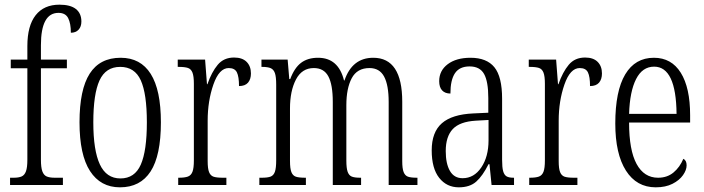

<svg xmlns="http://www.w3.org/2000/svg" viewBox="-20 -791 3012 821"><path d="M23 -31H38Q60 -31 72.5 -36.5Q85 -42 91 -58.5Q97 -75 97 -108V-499H26V-536H97V-594Q97 -681 132.5 -726Q168 -771 234 -771Q281 -771 304.5 -752.5Q328 -734 328 -699Q328 -677 316 -664Q304 -651 283 -651Q283 -691 271.5 -713.5Q260 -736 230 -736Q155 -736 155 -598V-536H266V-499H155V-108Q155 -75 161 -58.5Q167 -42 179.5 -36.5Q192 -31 215 -31H249V0H23Z M320 -268Q320 -408 363.5 -476Q407 -544 496 -544Q581 -544 624.5 -475Q668 -406 668 -268Q668 -126 624 -58Q580 10 493 10Q410 10 365 -59.5Q320 -129 320 -268ZM608 -268Q608 -390 582 -447.5Q556 -505 494 -505Q432 -505 405.5 -447Q379 -389 379 -268Q379 -148 407 -88Q435 -28 495 -28Q556 -28 582 -87Q608 -146 608 -268Z M742 -31H744Q770 -31 783.5 -36Q797 -41 803 -56.5Q809 -72 809 -105V-433Q809 -465 803 -480.5Q797 -496 783.5 -500.5Q770 -505 743 -505H740V-536H857L865 -431H867Q885 -483 911 -514Q937 -545 981 -545Q1016 -545 1034.5 -526.5Q1053 -508 1053 -477Q1053 -452 1040.5 -437.5Q1028 -423 1002 -423Q1002 -463 993 -481.5Q984 -500 958 -500Q917 -500 892.5 -429.5Q868 -359 868 -275V-102Q868 -70 874 -55Q880 -40 893 -35.5Q906 -31 933 -31H948V0H742Z M1089 -31H1099Q1125 -31 1137.5 -36Q1150 -41 1155.5 -56.5Q1161 -72 1161 -106V-429Q1161 -463 1155.5 -478.5Q1150 -494 1137.5 -499.5Q1125 -505 1100 -505H1098V-536H1210L1217 -453H1221Q1239 -501 1267.5 -522.5Q1296 -544 1340 -544Q1427 -544 1451 -447H1453Q1486 -544 1576 -544Q1700 -544 1700 -356V-102Q1700 -70 1706 -55Q1712 -40 1724.5 -35.5Q1737 -31 1763 -31H1765V0H1642V-355Q1642 -427 1622.5 -463.5Q1603 -500 1560 -500Q1507 -500 1484 -456.5Q1461 -413 1461 -341V-105Q1461 -72 1466.5 -56.5Q1472 -41 1484 -36Q1496 -31 1521 -31H1524V0H1403V-355Q1403 -429 1384 -464.5Q1365 -500 1322 -500Q1271 -500 1245.5 -451Q1220 -402 1220 -327V-103Q1220 -70 1226 -55Q1232 -40 1245 -35.5Q1258 -31 1286 -31H1288V0H1089Z M1826 -148Q1826 -226 1869.5 -264Q1913 -302 2004 -306L2068 -309V-372Q2068 -442 2050 -474.5Q2032 -507 1988 -507Q1945 -507 1925.5 -478Q1906 -449 1906 -391Q1883 -391 1870.5 -404.5Q1858 -418 1858 -444Q1858 -489 1894.5 -516.5Q1931 -544 1992 -544Q2061 -544 2094 -503.5Q2127 -463 2127 -369V-108Q2127 -75 2131.5 -59Q2136 -43 2146 -37Q2156 -31 2176 -31H2178V0H2082L2073 -89H2069Q2044 -39 2016.5 -14.5Q1989 10 1942 10Q1890 10 1858 -30.5Q1826 -71 1826 -148ZM2069 -191V-278L2015 -275Q1946 -271 1916 -239Q1886 -207 1886 -145Q1886 -91 1904 -60Q1922 -29 1958 -29Q2007 -29 2038 -75Q2069 -121 2069 -191Z M2243 -31H2245Q2271 -31 2284.5 -36Q2298 -41 2304 -56.5Q2310 -72 2310 -105V-433Q2310 -465 2304 -480.5Q2298 -496 2284.5 -500.5Q2271 -505 2244 -505H2241V-536H2358L2366 -431H2368Q2386 -483 2412 -514Q2438 -545 2482 -545Q2517 -545 2535.5 -526.5Q2554 -508 2554 -477Q2554 -452 2541.5 -437.5Q2529 -423 2503 -423Q2503 -463 2494 -481.5Q2485 -500 2459 -500Q2418 -500 2393.5 -429.5Q2369 -359 2369 -275V-102Q2369 -70 2375 -55Q2381 -40 2394 -35.5Q2407 -31 2434 -31H2449V0H2243Z M2611 -263Q2611 -402 2653.5 -473Q2696 -544 2776 -544Q2851 -544 2891 -480Q2931 -416 2931 -298V-267H2670Q2670 -149 2702 -90Q2734 -31 2794 -31Q2833 -31 2860 -53.5Q2887 -76 2902 -112Q2916 -105 2916 -84Q2916 -64 2900.5 -42Q2885 -20 2855.5 -5Q2826 10 2784 10Q2702 10 2656.5 -61.5Q2611 -133 2611 -263ZM2873 -304Q2871 -506 2777 -506Q2727 -506 2700 -453Q2673 -400 2670 -304Z"/></svg>

Font: Noto Serif CondLight
Style: Regular
Weight: 300
Width: 3
Designer: Monotype Design Team
Foundry: Monotype Imaging Inc.
Version: Version 1.001